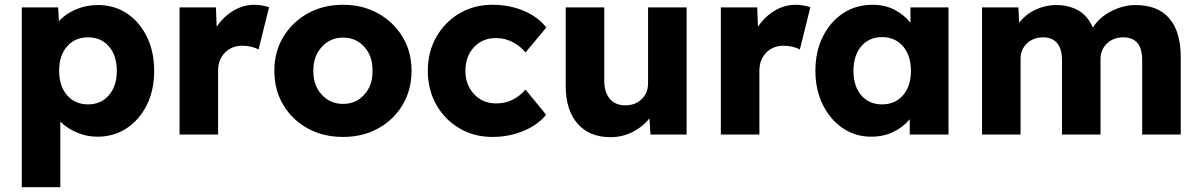

<svg xmlns="http://www.w3.org/2000/svg" viewBox="-20 -562 5014 802"><path d="M71 220V-531H223L226 -473Q252 -503 295.5 -522Q339 -541 389 -541Q457 -541 510 -506Q563 -471 593.5 -408.5Q624 -346 624 -266Q624 -186 593.5 -124Q563 -62 509.5 -26.5Q456 9 387 9Q342 9 301 -8.5Q260 -26 232 -54V220ZM348 -126Q402 -126 435 -164.5Q468 -203 468 -266Q468 -329 435.5 -367.5Q403 -406 348 -406Q293 -406 260 -368Q227 -330 227 -266Q227 -203 260 -164.5Q293 -126 348 -126Z M730 0V-531H882L885 -450Q912 -491 953.5 -516.5Q995 -542 1042 -542Q1060 -542 1075.5 -539Q1091 -536 1104 -532L1060 -355Q1049 -362 1030.5 -366.5Q1012 -371 992 -371Q948 -371 919.5 -342Q891 -313 891 -266V0Z M1413 10Q1330 10 1265.5 -25.5Q1201 -61 1163.5 -123.5Q1126 -186 1126 -266Q1126 -346 1163.5 -408Q1201 -470 1265.5 -506Q1330 -542 1413 -542Q1495 -542 1559.5 -506Q1624 -470 1661.5 -408Q1699 -346 1699 -266Q1699 -186 1661.5 -123.5Q1624 -61 1559.5 -25.5Q1495 10 1413 10ZM1413 -128Q1467 -128 1502 -167Q1537 -206 1536 -266Q1537 -327 1502 -366Q1467 -405 1413 -405Q1359 -405 1323.5 -365.5Q1288 -326 1289 -266Q1288 -206 1323.5 -167Q1359 -128 1413 -128Z M2037 10Q1960 10 1899 -26Q1838 -62 1802.5 -124.5Q1767 -187 1767 -266Q1767 -345 1802.5 -407.5Q1838 -470 1899 -506Q1960 -542 2037 -542Q2108 -542 2167.5 -517Q2227 -492 2262 -447L2175 -343Q2155 -368 2122.5 -385.5Q2090 -403 2052 -403Q1995 -403 1959.5 -364.5Q1924 -326 1924 -266Q1924 -208 1960 -169Q1996 -130 2052 -130Q2090 -130 2120.5 -145Q2151 -160 2175 -188L2261 -83Q2227 -40 2166.5 -15Q2106 10 2037 10Z M2530 11Q2442 11 2392.5 -45.5Q2343 -102 2343 -203V-531H2504V-225Q2504 -177 2527 -149.5Q2550 -122 2592 -122Q2634 -122 2660.5 -148Q2687 -174 2687 -214V-531H2848V0H2697L2693 -68Q2666 -33 2623 -11Q2580 11 2530 11Z M2991 0V-531H3143L3146 -450Q3173 -491 3214.5 -516.5Q3256 -542 3303 -542Q3321 -542 3336.5 -539Q3352 -536 3365 -532L3321 -355Q3310 -362 3291.5 -366.5Q3273 -371 3253 -371Q3209 -371 3180.5 -342Q3152 -313 3152 -266V0Z M3620 9Q3553 9 3500.5 -26.5Q3448 -62 3417 -124.5Q3386 -187 3386 -266Q3386 -347 3417 -409Q3448 -471 3501.5 -506.5Q3555 -542 3625 -542Q3677 -542 3717 -521Q3757 -500 3783 -467V-531H3942V0H3780V-64Q3753 -31 3711.5 -11Q3670 9 3620 9ZM3664 -126Q3719 -126 3752 -164Q3785 -202 3785 -266Q3785 -330 3752 -368.5Q3719 -407 3664 -407Q3610 -407 3577.5 -368.5Q3545 -330 3545 -266Q3545 -202 3577.5 -164Q3610 -126 3664 -126Z M4082 0V-531H4234L4237 -467Q4265 -503 4306.5 -522Q4348 -541 4391 -541Q4443 -541 4482.5 -519.5Q4522 -498 4545 -447Q4573 -491 4623.5 -516Q4674 -541 4722 -541Q4816 -541 4864 -485.5Q4912 -430 4912 -324V0H4751V-311Q4751 -406 4672 -406Q4630 -406 4603.5 -380Q4577 -354 4577 -316V0H4416V-312Q4416 -358 4395.5 -382Q4375 -406 4338 -406Q4296 -406 4269.5 -380.5Q4243 -355 4243 -317V0Z"/></svg>

Font: Lexend Deca
Style: Bold
Weight: 700
Designer: Bonnie Shaver-Troup, Thomas Jockin
Foundry: Lexend
Version: Version 1.008; ttfautohint (v1.8.4.7-5d5b)